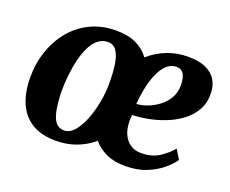

<svg xmlns="http://www.w3.org/2000/svg" viewBox="-98 -723 1064 889"><g transform="rotate(20 434.0 -278.0)"><path d="M247 10Q175.5 10 128.8 -18.5Q82 -47 59 -100Q36 -153 36 -226Q35.5 -294.5 56.5 -356Q77.5 -417.5 116.8 -464.8Q156 -512 212 -538.8Q268 -565.5 337.5 -565.5Q395 -565.5 435.2 -546.8Q475.5 -528 501 -493Q539.5 -527.5 588 -546.5Q636.5 -565.5 691.5 -565.5Q745.5 -565.5 779.5 -549.8Q813.5 -534 830 -506.5Q846.5 -479 847 -444.5Q849 -396.5 829 -360.5Q809 -324.5 775.2 -298.8Q741.5 -273 700 -256.5Q658.5 -240 616.5 -232Q574.5 -224 539 -223Q538.5 -215.5 537.8 -208.8Q537 -202 537 -195.5Q537 -155.5 549.8 -128Q562.5 -100.5 584.8 -86Q607 -71.5 635.5 -71.5Q690.5 -71.5 726.8 -95.5Q763 -119.5 786 -147.5L814 -101.5Q800.5 -80.5 770.5 -54.5Q740.5 -28.5 694.8 -9.2Q649 10 588.5 10Q533 10 494 -8.2Q455 -26.5 430.5 -56.5Q394 -25 347.2 -7.5Q300.5 10 247 10ZM266.5 -48Q294 -48 316.2 -73.8Q338.5 -99.5 355 -141Q371.5 -182.5 380.5 -230.8Q389.5 -279 389.5 -323.5Q389.5 -376.5 383.5 -416.8Q377.5 -457 362.2 -479.8Q347 -502.5 319.5 -502.5Q292 -502.5 271.2 -486Q250.5 -469.5 236 -440.5Q221.5 -411.5 212.2 -373.8Q203 -336 198.5 -293.8Q194 -251.5 194 -208.5Q196 -156.5 203 -120.8Q210 -85 225.2 -66.5Q240.5 -48 266.5 -48ZM539.5 -278Q564 -279 592.2 -289.5Q620.5 -300 646 -319Q671.5 -338 687.8 -365.5Q704 -393 704 -429Q704 -466 692.2 -484.5Q680.5 -503 658 -503Q628 -503 606.5 -481.5Q585 -460 571 -425.8Q557 -391.5 549.5 -352.2Q542 -313 539.5 -278Z"/></g></svg>

Font: Merriweather 24pt ExtraBold
Style: Italic
Weight: 800
Italic angle: -7.8°
Version: Version 2.101